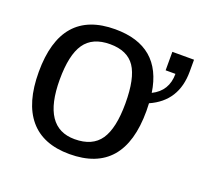

<svg xmlns="http://www.w3.org/2000/svg" viewBox="-100 -659 855 791"><g transform="rotate(20 328.0 -264.0)"><path d="M513 -299 514 -265Q514 10 276 10Q160 10 101 -60Q42 -130 42 -265Q42 -538 279 -538Q480 -538 509 -343Q574 -375 574 -450H531V-531H626V-479Q626 -349 513 -299ZM422 -265Q422 -375 389 -424Q356 -473 280 -473Q203 -473 168.5 -423Q134 -373 134 -265Q134 -55 275 -55Q353 -55 387.5 -105.5Q422 -156 422 -265Z"/></g></svg>

Font: Libra Sans
Style: Regular
Weight: 400
Foundry: Context Ltd
Version: Version 1.002